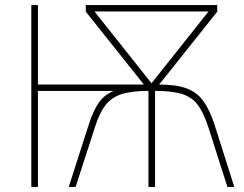

<svg xmlns="http://www.w3.org/2000/svg" viewBox="-20 -734 957 754"><path d="M833 -688 605 -402Q672 -402 712.5 -387Q753 -372 778 -338Q803 -304 823 -243L900 0H873L798 -235Q779 -293 756 -323Q733 -353 694.5 -365Q656 -377 589 -377V0H563V-377Q497 -377 458 -364.5Q419 -352 395 -322Q371 -292 353 -235L277 0H250L328 -243Q346 -300 368.5 -331.5Q391 -363 427 -377H129V0H103V-714H129V-402H545L317 -688V-714H833ZM351 -689 575 -407 799 -689Z"/></svg>

Font: Noto Sans UI Thin
Style: Regular
Weight: 250
Designer: Monotype Design Team
Foundry: Monotype Imaging Inc.
Version: Version 1.001